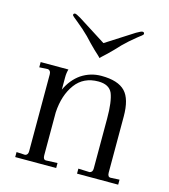

<svg xmlns="http://www.w3.org/2000/svg" viewBox="-100 -735 720 816"><g transform="rotate(15 259.5 -327.5)"><path d="M495.1 -22V0H314V-22L363.8 -20Q377 -22.9 377 -39.1V-259.8Q377 -334 362.8 -369.1Q348.1 -401.9 300.8 -401.9Q235.8 -401.9 200.2 -354Q163.6 -304.7 159.2 -228V-39.1Q159.2 -20 171.9 -20L222.2 -22V0H42V-22L80.1 -20Q92.8 -22.9 92.8 -39.1V-377Q92.8 -394 80.1 -397L42 -395V-418H164.1Q159.2 -401.9 159.2 -382.8V-328.1Q180.7 -375 219.2 -401.9Q259.3 -428.2 307.1 -428.2Q380.4 -428.2 412.1 -395Q442.9 -362.8 442.9 -286.1V-39.1Q442.9 -20 456.1 -20ZM123 -647Q123 -654.8 130.9 -654.8Q135.7 -654.8 155.8 -643.1L278.8 -564.9L400.9 -643.1Q420.9 -654.8 426.8 -654.8Q435.1 -654.8 435.1 -647Q435.1 -643.6 428.2 -638.2Q426.3 -636.7 420.4 -632.3Q414.6 -627.9 411.1 -625Q378.9 -599.1 355 -575.2L332 -550.8L308.1 -526.9Q278.8 -500 278.8 -499Q279.3 -499 276.6 -502Q273.9 -504.9 267.1 -511.2Q260.3 -517.6 250 -526.9L226.1 -550.8L203.1 -575.2Q179.2 -599.1 147 -625Q138.2 -632.3 130.9 -638.2Q123 -644.5 123 -647Z"/></g></svg>

Font: Unna Light
Style: Regular
Weight: 300
Designer: Jorge de Buen Unna
Foundry: Omnibus-Type
Version: Version 2.007;PS 002.007;hotconv 1.0.88;makeotf.lib2.5.64775